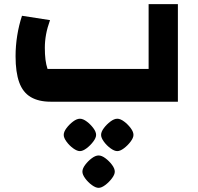

<svg xmlns="http://www.w3.org/2000/svg" viewBox="-20 -490 954 925"><path d="M224 0Q166 0 128 -22.5Q90 -45 72.5 -93.5Q55 -142 55 -219Q55 -269 63 -319Q71 -369 86 -414L221 -393Q208 -357 202 -324.5Q196 -292 196 -260Q196 -228 199 -203.5Q202 -179 209 -158H696V-470H837V0ZM455 415Q441 415 422.5 401.5Q404 388 390.5 369.5Q377 351 377 337Q377 322 390.5 304Q404 286 422 272.5Q440 259 455 259Q470 259 488 272.5Q506 286 519.5 304Q533 322 533 337Q533 351 519 369.5Q505 388 487 401.5Q469 415 455 415ZM365 238Q351 238 332.5 224.5Q314 211 300.5 192.5Q287 174 287 160Q287 145 300.5 127Q314 109 332 95.5Q350 82 365 82Q380 82 398 95.5Q416 109 429.5 127Q443 145 443 160Q443 174 429 192.5Q415 211 397 224.5Q379 238 365 238ZM545 238Q531 238 512.5 224.5Q494 211 480.5 192.5Q467 174 467 160Q467 145 480.5 127Q494 109 512 95.5Q530 82 545 82Q560 82 578 95.5Q596 109 609.5 127Q623 145 623 160Q623 174 609 192.5Q595 211 577 224.5Q559 238 545 238Z"/></svg>

Font: Changa ExtraLight
Style: Bold
Weight: 700
Version: Version 3.002; ttfautohint (v1.8.2)